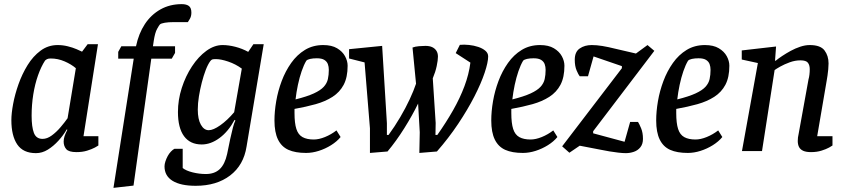

<svg xmlns="http://www.w3.org/2000/svg" viewBox="-20 -731 4097 929"><path d="M154 10Q92 10 63.5 -32Q35 -74 35 -150Q35 -182 43.5 -228Q52 -274 69.5 -323.5Q87 -373 113.5 -416Q140 -459 176.5 -486Q213 -513 259 -513Q284 -513 308 -507Q332 -501 350.5 -493Q369 -485 377 -481L404 -517H454L384 -72H456V-27Q454 -25 439 -17Q424 -9 401.5 -2Q379 5 350 5Q313 5 300.5 -9.5Q288 -24 288 -46Q288 -59 292.5 -72.5Q297 -86 306 -103L303 -105Q287 -77 263 -50.5Q239 -24 211.5 -7Q184 10 154 10ZM186 -59Q208 -59 230.5 -75.5Q253 -92 273 -115.5Q293 -139 307 -159L347 -401Q325 -420 292.5 -434Q260 -448 226 -448Q214 -448 208 -445Q202 -442 198 -438Q179 -409 164 -366.5Q149 -324 141 -274Q133 -224 133 -171Q133 -117 144 -88Q155 -59 186 -59Z M529 178 627 -447H552V-480L567 -507H638Q651 -569 681 -614.5Q711 -660 756.5 -685.5Q802 -711 859 -711Q882 -711 894 -702Q906 -693 906 -670Q906 -652 898.5 -639.5Q891 -627 889 -624H821Q795 -624 777.5 -621Q760 -618 754 -613Q750 -609 740 -591Q730 -573 724 -534L720 -507H827V-475L811 -447H712L626 167Z M927 168Q854 168 815 144Q776 120 776 74Q776 63 780.5 49.5Q785 36 791.5 24Q798 12 807 2.5Q816 -7 824 -11H864V82Q880 95 912 103Q944 111 976 111Q1018 111 1043 87.5Q1068 64 1079 14Q1087 -27 1094 -59Q1101 -91 1107 -114Q1113 -137 1119 -148L1115 -151Q1085 -95 1042.5 -63.5Q1000 -32 956 -32Q900 -32 870.5 -72Q841 -112 841 -189Q841 -248 859.5 -305.5Q878 -363 909 -410Q940 -457 978.5 -485Q1017 -513 1057 -513Q1086 -513 1119 -504.5Q1152 -496 1181 -480L1206 -517H1256L1173 -22Q1159 68 1093.5 118Q1028 168 927 168ZM990 -101Q1012 -101 1046 -125Q1080 -149 1113 -188L1150 -399Q1120 -421 1084.5 -433Q1049 -445 1025 -445Q1012 -445 1007.5 -443.5Q1003 -442 998 -436Q986 -420 975.5 -392.5Q965 -365 956.5 -332Q948 -299 942.5 -265Q937 -231 937 -201Q937 -154 952 -127.5Q967 -101 990 -101Z M1461 9Q1409 9 1375.5 -6Q1342 -21 1325 -56Q1308 -91 1308 -148Q1308 -192 1316.5 -241.5Q1325 -291 1343 -339Q1361 -387 1389 -426.5Q1417 -466 1455.5 -489.5Q1494 -513 1544 -513Q1585 -513 1611 -497.5Q1637 -482 1649.5 -459Q1662 -436 1662 -413Q1662 -357 1643 -321Q1624 -285 1589 -262.5Q1554 -240 1507.5 -227Q1461 -214 1405 -204V-184Q1405 -135 1414 -107Q1423 -79 1444 -67.5Q1465 -56 1498 -56Q1523 -56 1552.5 -68Q1582 -80 1608 -100L1628 -68Q1610 -46 1582 -28.5Q1554 -11 1522.5 -1Q1491 9 1461 9ZM1410 -250Q1466 -264 1498.5 -279Q1531 -294 1546.5 -311Q1562 -328 1566.5 -348.5Q1571 -369 1571 -393Q1571 -408 1566.5 -420.5Q1562 -433 1549.5 -441Q1537 -449 1513 -449Q1495 -449 1481 -446Q1467 -443 1462 -437Q1450 -417 1439.5 -386.5Q1429 -356 1421.5 -320.5Q1414 -285 1410 -250Z M1770 9V-110L1744 -429L1669 -448V-493L1829 -509L1852 -135V-78H1860Q1890 -119 1916.5 -164Q1943 -209 1962.5 -251Q1982 -293 1993 -326L1976 -501Q1989 -506 2007.5 -507.5Q2026 -509 2038 -509Q2058 -509 2071 -503Q2084 -497 2091.5 -485.5Q2099 -474 2099 -457Q2099 -440 2093 -411.5Q2087 -383 2074 -352L2088 -136L2087 -78H2096Q2139 -139 2172.5 -198Q2206 -257 2227.5 -314.5Q2249 -372 2256 -428L2185 -474L2205 -514Q2226 -516 2249.5 -513.5Q2273 -511 2294 -504Q2315 -497 2328.5 -485.5Q2342 -474 2342 -458Q2342 -430 2325 -379Q2308 -328 2275.5 -264.5Q2243 -201 2197 -132Q2151 -63 2094 2L2009 9L2011 -91L2003 -230Q1976 -174 1936.5 -111Q1897 -48 1855 2Z M2510 9Q2458 9 2424.5 -6Q2391 -21 2374 -56Q2357 -91 2357 -148Q2357 -192 2365.5 -241.5Q2374 -291 2392 -339Q2410 -387 2438 -426.5Q2466 -466 2504.5 -489.5Q2543 -513 2593 -513Q2634 -513 2660 -497.5Q2686 -482 2698.5 -459Q2711 -436 2711 -413Q2711 -357 2692 -321Q2673 -285 2638 -262.5Q2603 -240 2556.5 -227Q2510 -214 2454 -204V-184Q2454 -135 2463 -107Q2472 -79 2493 -67.5Q2514 -56 2547 -56Q2572 -56 2601.5 -68Q2631 -80 2657 -100L2677 -68Q2659 -46 2631 -28.5Q2603 -11 2571.5 -1Q2540 9 2510 9ZM2459 -250Q2515 -264 2547.5 -279Q2580 -294 2595.5 -311Q2611 -328 2615.5 -348.5Q2620 -369 2620 -393Q2620 -408 2615.5 -420.5Q2611 -433 2598.5 -441Q2586 -449 2562 -449Q2544 -449 2530 -446Q2516 -443 2511 -437Q2499 -417 2488.5 -386.5Q2478 -356 2470.5 -320.5Q2463 -285 2459 -250Z M3008 10Q2993 10 2971.5 7.5Q2950 5 2929 1.5Q2908 -2 2889 -6L2785 -26L2735 8L2700 -23L2989 -401V-411L2852 -458L2825 -362H2785Q2779 -369 2770 -390Q2761 -411 2761 -442Q2761 -480 2785 -496.5Q2809 -513 2843 -513Q2867 -513 2894.5 -508.5Q2922 -504 2958 -495L3057 -472L3113 -513L3146 -485L2850 -96V-86L3002 -45L3029 -141H3067Q3073 -132 3082 -110.5Q3091 -89 3091 -59Q3091 -34 3078.5 -18.5Q3066 -3 3047 3.5Q3028 10 3008 10Z M3308 9Q3256 9 3222.5 -6Q3189 -21 3172 -56Q3155 -91 3155 -148Q3155 -192 3163.5 -241.5Q3172 -291 3190 -339Q3208 -387 3236 -426.5Q3264 -466 3302.5 -489.5Q3341 -513 3391 -513Q3432 -513 3458 -497.5Q3484 -482 3496.5 -459Q3509 -436 3509 -413Q3509 -357 3490 -321Q3471 -285 3436 -262.5Q3401 -240 3354.5 -227Q3308 -214 3252 -204V-184Q3252 -135 3261 -107Q3270 -79 3291 -67.5Q3312 -56 3345 -56Q3370 -56 3399.5 -68Q3429 -80 3455 -100L3475 -68Q3457 -46 3429 -28.5Q3401 -11 3369.5 -1Q3338 9 3308 9ZM3257 -250Q3313 -264 3345.5 -279Q3378 -294 3393.5 -311Q3409 -328 3413.5 -348.5Q3418 -369 3418 -393Q3418 -408 3413.5 -420.5Q3409 -433 3396.5 -441Q3384 -449 3360 -449Q3342 -449 3328 -446Q3314 -443 3309 -437Q3297 -417 3286.5 -386.5Q3276 -356 3268.5 -320.5Q3261 -285 3257 -250Z M3904 5Q3880 5 3866 -1.5Q3852 -8 3846 -20Q3840 -32 3840 -49Q3840 -57 3841 -66Q3842 -75 3844 -82L3892 -347Q3895 -357 3896.5 -370Q3898 -383 3898 -396Q3898 -416 3889 -427.5Q3880 -439 3853 -439Q3827 -439 3801 -429.5Q3775 -420 3755.5 -409Q3736 -398 3728 -392L3667 0H3570L3647 -426L3569 -443V-487L3735 -506L3730 -437H3733Q3745 -447 3764.5 -460Q3784 -473 3806 -485Q3828 -497 3852 -505Q3876 -513 3898 -513Q3950 -513 3969.5 -487Q3989 -461 3989 -424Q3989 -411 3987.5 -395.5Q3986 -380 3984 -366Q3982 -352 3980 -341L3934 -72H4008V-27Q4006 -25 3991.5 -17Q3977 -9 3954.5 -2Q3932 5 3904 5Z"/></svg>

Font: Faustina Medium
Style: Italic
Weight: 500
Italic angle: -8°
Designer: Alfonso Garcia
Foundry: http://www.omnibus-type.com
Version: Version 1.200